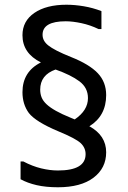

<svg xmlns="http://www.w3.org/2000/svg" viewBox="-20 -725 540 812"><path d="M409 -602H397Q362 -619 324.5 -627Q287 -635 258 -635Q160 -635 160 -578Q160 -552 184 -533Q210 -512 280 -484Q358 -453 393.5 -415.5Q429 -378 429 -323Q429 -235 358 -191Q429 -152 429 -81Q429 -14 375.5 26.5Q322 67 225 67Q174 67 135 58Q96 49 67 33V-42H79Q117 -22 154 -13Q191 -4 225 -4Q342 -4 342 -73Q342 -100 321 -120Q299 -140 226 -170Q131 -210 102 -247Q75 -284 75 -335Q75 -422 153 -461Q75 -500 75 -576Q75 -636 125.5 -670.5Q176 -705 261 -705Q296 -705 334.5 -698.5Q373 -692 409 -678ZM296 -220Q352 -258 352 -310Q352 -354 316 -381Q280 -408 215 -431Q150 -408 150 -346Q150 -328 156 -313Q162 -298 177 -284Q192 -270 217 -256Q242 -242 279 -227Z"/></svg>

Font: D2Coding ligature
Style: Regular
Weight: 400
Monospace: yes
Designer: Yong-Rak Park; Jeong-Hwan Yoon; Sang-Min Lee;
Foundry: NHN Corporation
Version: Version 1.3.2; Build 20180524